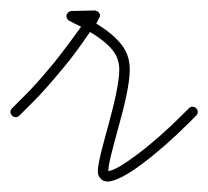

<svg xmlns="http://www.w3.org/2000/svg" viewBox="-30 -325 398 367"><path d="M-7 -118C-11 -114 -11 -108 -7 -104C-3 -100 3 -100 7 -104L36 -133C47 -144 67 -166 90 -194C107 -214 125 -239 142 -264C160 -253 172 -244 181 -234C194 -220 198 -206 198 -192C198 -167 188 -126 178 -89C167 -49 157 -13 157 2C157 9 159 13 162 16C165 20 170 22 176 22C189 22 213 10 242 -12C269 -32 301 -60 333 -92L345 -104C349 -108 349 -114 345 -118C341 -122 335 -122 331 -118L319 -106C288 -75 257 -48 230 -28C207 -11 188 1 177 2C177 -12 187 -47 197 -84C208 -123 218 -165 218 -192C218 -211 213 -229 196 -247C186 -258 172 -269 154 -280C156 -284 158 -287 159 -290C160 -290 160 -291 160 -292C161 -293 161 -294 161 -295C161 -296 161 -297 161 -297C161 -298 161 -298 161 -298C160 -299 160 -299 160 -299C160 -300 160 -300 159 -300C159 -301 159 -301 159 -301C158 -302 158 -302 158 -302L157 -303H156C156 -304 155 -304 154 -304C153 -305 152 -305 151 -305L107 -304C105 -304 103 -303 101 -302C100 -301 99 -300 98 -298C98 -298 98 -297 97 -297V-296V-295V-294C97 -292 98 -290 99 -288C100 -287 101 -286 103 -285C111 -281 118 -277 125 -274C108 -250 90 -226 74 -206C52 -179 32 -157 22 -147Z"/></svg>

Font: Mistral SingleLine OTF-SVG Regular
Style: Regular
Weight: 300
Designer: François Chastanet, Élisa Garzelli, Anais Alves, Morgane Autin
Foundry: institut supérieur des arts et du design Toulouse / isdaT
Version: Version 1.000;hotconv 1.0.117;makeotfexe 2.5.65602 DEVELOPME